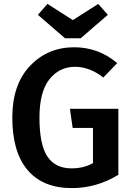

<svg xmlns="http://www.w3.org/2000/svg" viewBox="-20 -948 678 983"><path d="M483 -928 532 -872 393 -752H313L174 -872L223 -928L353 -845ZM360 -706Q484 -706 580 -625L509 -551Q439 -606 364 -606Q284 -606 233 -542Q182 -478 182 -346Q182 -208 222.5 -147Q263 -86 346 -86Q409 -86 456 -113V-293H352L338 -391H586V-53Q474 15 348 15Q200 15 121.5 -77Q43 -169 43 -346Q43 -515 133.5 -610.5Q224 -706 360 -706Z"/></svg>

Font: FiraGO Medium
Style: Regular
Weight: 500
Designer: bBox Type
Foundry: bBox Type GmbH
Version: Version 1.001;PS 001.001;hotconv 1.0.88;makeotf.lib2.5.64775